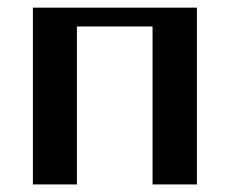

<svg xmlns="http://www.w3.org/2000/svg" viewBox="-20 -487 606 507"><path d="M66.9 -466.8H500V0H382.8V-417H183.1V0H66.9Z"/></svg>

Font: Resagokr
Style: Bold
Weight: 600
Designer: gluk
Foundry: gluk
Version: Version 0.95